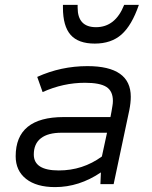

<svg xmlns="http://www.w3.org/2000/svg" viewBox="-20 -752 620 784"><path d="M205 12Q129 12 86.5 -21.5Q44 -55 44 -114Q44 -274 240 -274H431L435 -295Q437 -308 439 -319Q441 -330 441 -340Q441 -380 414.5 -397Q388 -414 327 -414Q238 -414 154 -376L132 -438Q229 -482 337 -482Q514 -482 514 -357Q514 -332 508 -302L444 0H390L392 -48Q303 12 205 12ZM220 -56Q318 -56 396 -113L417 -210H231Q176 -210 147 -187.5Q118 -165 118 -121Q118 -56 220 -56ZM367 -574Q300 -574 268.5 -609.5Q237 -645 237 -721V-732H297V-721Q297 -641 372 -641Q451 -641 487 -732H547Q518 -648 476 -611Q434 -574 367 -574Z"/></svg>

Font: Sometype Mono
Style: Italic
Weight: 400
Italic angle: -12°
Monospace: yes
Designer: Ryoichi Tsunekawa
Foundry: Dharma Type
Version: Version 1.000; ttfautohint (v1.8.3)